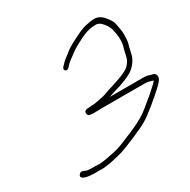

<svg xmlns="http://www.w3.org/2000/svg" viewBox="-147 -783 915 925"><g transform="rotate(-30 310.5 -321.0)"><path d="M268.1 -503 277.4 -513C282 -518.3 286.7 -522.7 291.4 -526C316.6 -544.3 338.5 -563 366.8 -577.5C399.9 -594.4 435.7 -616 480.2 -616C490.9 -618 504.5 -612 510.9 -606C525.3 -593.4 537.6 -574.6 543.6 -557L546.4 -543C551.8 -522.9 555.4 -491.3 548.9 -463C547 -457.7 545.4 -452.3 544.2 -447L534 -403C526.8 -381.8 511.8 -362.9 493.7 -354C465.8 -338.5 435.8 -329.9 402.6 -319C376.8 -312.5 357.7 -302 331.6 -297C310.2 -293.3 294 -288 268.5 -288C259 -287.3 250.9 -286.7 244 -286C223.2 -282 231.6 -256.4 239.9 -255C249.4 -253 259.8 -252 271.2 -252C281.3 -252.7 291.7 -253 302.4 -253H547.4C565 -253 567.5 -251.1 579.3 -248L592.3 -244C592 -242.7 591 -241 589.2 -239C585.4 -234.3 579 -228 569.8 -220C550.9 -203.6 542.2 -193.9 523.6 -180C506.8 -165.1 485.8 -148.3 466.9 -134C438.3 -113.7 401.1 -96.6 367.4 -82C346.6 -72.9 324.9 -65.5 304.9 -56C288.2 -49.6 271 -44.2 253.2 -40C224.3 -35.7 193.7 -26 162 -26C156.2 -26.7 150.2 -27 144.2 -27H124.2C117.6 -27 110.3 -27.3 102.5 -28C87.5 -29.5 71.4 -48.6 57.8 -29.5C40.4 -5 94.7 1 117.8 1H154.8C174.4 3 192.7 -1.9 211.9 -4L230.8 -8C237.3 -10 244.7 -11.7 253 -13C273.1 -17.4 292.2 -23.6 311.2 -31C330.9 -39.9 353.8 -47.3 374.2 -57L412.1 -74C440.8 -86.9 455.8 -95.6 480.1 -113C508.4 -134.6 536 -156.4 561.3 -179C572.8 -189.3 601.1 -213.6 610.2 -226C626.6 -244.3 623.6 -265.3 606.6 -271L591.5 -275L578.4 -279C572.7 -280.3 564.5 -281 553.9 -281H370.9C373.7 -281.7 376.3 -282.7 378.6 -284C396 -289.8 417.4 -297.2 436.7 -302C465.4 -311.9 478 -317 503.2 -330C527.7 -343.2 551.9 -369.6 561.6 -401L572.2 -447C573.3 -451.7 574.7 -456.3 576.4 -461C580.7 -479.5 578.7 -494.9 580.2 -512C579.9 -530.3 573.8 -554.4 571.6 -570C567.6 -584.9 563.2 -592.6 553 -606.5C539.9 -624.4 519 -648 485.7 -644C476 -644 464.7 -641.3 456.8 -640C434.7 -637 417.4 -629.5 398.4 -621C362.4 -603.3 326 -587.3 296.5 -561C282.4 -550.8 269.6 -541.5 257.9 -528L248.8 -519C234.5 -503 253.7 -487 268.1 -503Z"/></g></svg>

Font: HoneyBee
Style: XLitIt
Weight: 200
Foundry: Cannot Into Space Fonts
Version: Version 0.89